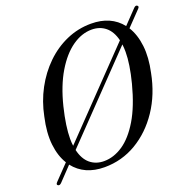

<svg xmlns="http://www.w3.org/2000/svg" viewBox="-129 -847 991 993"><g transform="rotate(-20 366.0 -350.0)"><path d="M24.5 16Q15.5 10.5 27.5 -1.5L104 -81Q75.5 -126.5 68.2 -192.2Q61 -258 80 -341.5Q95.5 -419.5 131.5 -486.5Q167.5 -553.5 219.5 -604Q271.5 -654.5 335.5 -682.5Q399.5 -710.5 470.5 -710.5Q579.5 -710.5 638 -636.5L709.5 -711Q720.5 -722 728.5 -715.5Q737 -709.5 726 -698.5L650 -619.5Q678.5 -574 686 -509.5Q693.5 -445 676 -365Q654.5 -253.5 597.8 -168.8Q541 -84 460.2 -36.2Q379.5 11.5 284.5 11.5Q174.5 11.5 115.5 -64L43.5 11.5Q32.5 22 24.5 16ZM166 -187.5Q166 -166.5 168.5 -148.5L582.5 -578.5Q570 -629.5 538.8 -655Q507.5 -680.5 463 -680.5Q408 -680.5 355.5 -643.5Q303 -606.5 260 -534.5Q217 -462.5 191 -358Q178 -305 172 -262.8Q166 -220.5 166 -187.5ZM292.5 -19Q346 -19 396.8 -53Q447.5 -87 490.8 -159Q534 -231 564 -346Q577 -396.5 583.2 -437.8Q589.5 -479 589.5 -512Q589.5 -534 587 -554L173 -123.5Q185 -71.5 216.2 -45.2Q247.5 -19 292.5 -19Z"/></g></svg>

Font: Fraunces 144pt Soft
Style: Italic
Weight: 400
Italic angle: -16°
Version: Version 1.000;[b76b70a41]